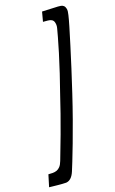

<svg xmlns="http://www.w3.org/2000/svg" viewBox="-240 -881 627 1047"><g transform="rotate(-15 73.5 -358.0)"><path d="M88.9 -359.4Q103.5 -415 117.2 -473.6Q130.9 -532.2 141.6 -582Q152.3 -631.8 158.7 -667.5Q165 -703.1 167 -713.9Q170.9 -733.4 163.6 -751Q156.2 -768.6 128.9 -768.6H101.6L111.3 -824.2L202.1 -828.1Q209 -828.1 218.3 -827.6Q227.5 -827.1 234.9 -821.3Q242.2 -815.4 245.6 -803.2Q249 -791 245.1 -768.6Q242.2 -747.1 233.4 -704.1Q224.6 -661.1 212.4 -604.5Q200.2 -547.9 185.5 -482.4Q170.9 -417 155.3 -351.6Q138.7 -281.2 120.6 -211.9Q102.5 -142.6 86.4 -85.9Q70.3 -29.3 58.6 9.8Q46.9 48.8 43 60.5Q28.3 106.4 -2.9 111.3Q-11.7 112.3 -25.4 112.3Q-39.1 112.3 -53.2 112.3Q-67.4 112.3 -80.1 111.8Q-92.8 111.3 -99.6 111.3L-85 42Q-72.3 42 -60.1 41Q-47.9 40 -37.1 35.2Q-26.4 30.3 -18.1 19.5Q-9.8 8.8 -3.9 -11.7Q17.6 -85.9 35.2 -149.4Q52.7 -212.9 64.5 -259.8Q78.1 -314.5 88.9 -359.4Z"/></g></svg>

Font: Satisfy
Style: Regular
Weight: 400
Designer: Font Diner, Inc
Foundry: Font Diner, Inc
Version: Version 1.001